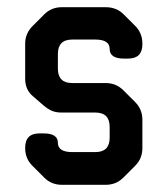

<svg xmlns="http://www.w3.org/2000/svg" viewBox="-20 -505 466 534"><path d="M103 -11Q123 9 152 9H274Q303 9 323 -11L356 -44Q376 -64 376 -93V-172Q376 -201 356 -221L323 -254Q303 -274 274 -274H181Q141 -274 141 -314V-355Q141 -395 181 -395H245Q285 -395 285 -369Q285 -342 325 -342H336Q376 -342 376 -382V-384Q376 -413 356 -433L324 -465Q304 -485 274 -485H152Q123 -485 103 -465L71 -433Q50 -412 50 -384V-286Q50 -255 72 -237L102 -211Q114 -201 125 -196.5Q136 -192 151 -192H245Q285 -192 285 -152V-122Q285 -82 245 -82H181Q141 -82 141 -108Q141 -134 101 -134H90Q50 -134 50 -94V-93Q50 -64 70 -44Z"/></svg>

Font: WDXL Lubrifont SC
Style: Regular
Weight: 400
Designer: [WDXL Lubrifont] Copyright 2020-2022 (c) NightFurySL2001, Skr-ZERO; [ZCOOL QingKe HuangYou] Copyright 2018-2022 (c) The 
Version: Version 2.001;hotconv 1.1.1;makeotfexe 2.6.0